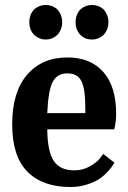

<svg xmlns="http://www.w3.org/2000/svg" viewBox="-20 -741 514 772"><path d="M118 -600Q98 -620 98 -652Q98 -683 118 -704Q138 -721 164 -721Q190 -721 210 -704Q230 -681 230 -652Q230 -622 210 -600Q190 -582 164 -582Q138 -582 118 -600ZM350 -582Q322 -582 304 -600Q284 -620 284 -652Q284 -683 304 -704Q323 -721 350 -721Q376 -721 396 -704Q416 -681 416 -652Q416 -622 396 -600Q376 -582 350 -582ZM263 11Q152 11 90.5 -50.5Q29 -112 29 -241Q29 -371 89 -440.5Q149 -510 251 -510Q344 -510 395.5 -451.5Q447 -393 447 -284Q447 -266 445 -250.5Q443 -235 441 -228L439 -221H170Q171 -131 196.5 -93.5Q222 -56 279 -56Q313 -56 342 -72.5Q371 -89 383 -106L395 -122L440 -87Q438 -83 434 -76.5Q430 -70 415 -53Q400 -36 381.5 -23Q363 -10 331 0.5Q299 11 263 11ZM170 -286H323V-309Q323 -385 307 -415.5Q291 -446 251 -446Q210 -446 192 -412Q174 -378 170 -286Z"/></svg>

Font: Arsenal
Style: Bold
Weight: 700
Designer: Andrij Shevchenko
Foundry: Stairsfor
Version: Version 2.001;PS 002.001;hotconv 1.0.88;makeotf.lib2.5.64775